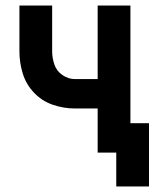

<svg xmlns="http://www.w3.org/2000/svg" viewBox="-20 -550 557 692"><path d="M399 122V0H332V-159H250Q209 -159 170 -172.5Q131 -186 102.5 -216Q74 -246 62 -285Q50 -324 50 -365V-530H168V-365Q168 -341 176 -317.5Q184 -294 205 -279.5Q226 -265 250 -265H332V-530H450V-106H517V122Z"/></svg>

Font: Iosevka SS01
Style: Bold
Weight: 700
Monospace: yes
Designer: Belleve Invis
Foundry: Belleve Invis
Version: 2.3.3; ttfautohint (v1.8.3)